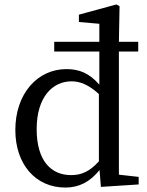

<svg xmlns="http://www.w3.org/2000/svg" viewBox="-20 -830 663 864"><path d="M425 -104C383 -58 347 -42 300 -42C211 -42 145 -105 145 -249C145 -394 217 -464 302 -464C338 -464 376 -451 425 -407ZM515 -44V-598H602V-642H515L518 -802L504 -810L335 -764V-731L427 -723V-642H224V-598H427V-449C381 -502 335 -519 279 -519C148 -519 49 -408 49 -245C49 -91 140 14 274 14C335 14 385 -11 428 -65L434 11L604 0V-34Z"/></svg>

Font: Noto Serif SC Medium
Style: Regular
Weight: 500
Designer: Ryoko NISHIZUKA 西塚涼子 (kana & ideographs); Frank Grießhammer (Latin, Greek & Cyrillic); Wenlong ZHANG 张文龙 (bopomofo); San
Foundry: Adobe Systems Incorporated
Version: Version 1.001;PS 1.001;hotconv 16.6.54;makeotf.lib2.5.65590